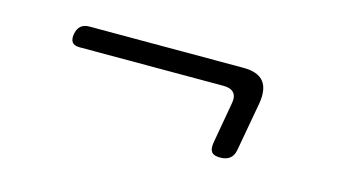

<svg xmlns="http://www.w3.org/2000/svg" viewBox="-38 -478 676 383"><g transform="rotate(15 300.0 -286.5)"><path d="M459 -219Q457 -206 449.5 -200Q442 -194 429 -194Q416 -194 411.5 -200Q407 -206 409 -219L424 -304Q427 -319 420.5 -326.5Q414 -334 399 -334H101Q90 -334 86 -340Q82 -346 84 -357Q86 -368 92.5 -373.5Q99 -379 110 -379H428Q458 -379 470 -364Q482 -349 477 -319Z"/></g></svg>

Font: Maple Mono NL Thin
Style: Italic
Weight: 250
Italic angle: -10°
Monospace: yes
Designer: subframe7536
Version: Version 7.000